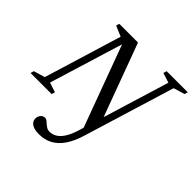

<svg xmlns="http://www.w3.org/2000/svg" viewBox="-251 -873 1331 1331"><g transform="rotate(45 414.0 -208.0)"><path d="M564.5 -118 521.5 40 277.5 -621 297.5 -616 123.5 -48.5 195.5 -25 188 0H-19L-11.5 -25L71 -49.5L245 -619.5L168 -652L175 -676H358.5ZM552 43.5Q529.5 117.5 496.5 165.5Q463.5 213.5 420 236.5Q376.5 259.5 321.5 259.5Q275.5 259.5 251.5 243.2Q227.5 227 227.5 200Q227.5 179 240 163.5Q252.5 148 273.5 148Q282.5 148 291.8 155Q301 162 311.2 171.5Q321.5 181 333.8 188.2Q346 195.5 362 195.5Q386.5 195.5 411 182.2Q435.5 169 457.8 136.5Q480 104 498 46.5L704.5 -628L632 -651.5L639.5 -676H846.5L839 -651.5L757 -627Z"/></g></svg>

Font: Newsreader 16pt 16pt Medium
Style: Italic
Weight: 500
Italic angle: -17°
Version: Version 1.003